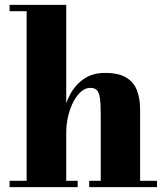

<svg xmlns="http://www.w3.org/2000/svg" viewBox="-20 -770 686 790"><path d="M19.5 0V-26H89.5V-724H19.5V-750H252.5V-26H299.5V0ZM347 0V-26H394.5V-302.5Q394.5 -344.5 391 -367.5Q387.5 -390.5 378.2 -399.5Q369 -408.5 351.5 -408.5Q331.5 -408.5 313.8 -393.2Q296 -378 282.2 -351.8Q268.5 -325.5 260.5 -292.2Q252.5 -259 252.5 -223L231 -222.5Q231 -259.5 240 -302.2Q249 -345 269.5 -383Q290 -421 325.2 -445.5Q360.5 -470 412.5 -470Q468.5 -470 500 -450.5Q531.5 -431 544 -397Q556.5 -363 556.5 -319.5V-26H626V0Z"/></svg>

Font: Bodoni Moda 9pt ExtraBold
Style: Regular
Weight: 800
Designer: Owen Earl
Foundry: indestructible type
Version: Version 2.005